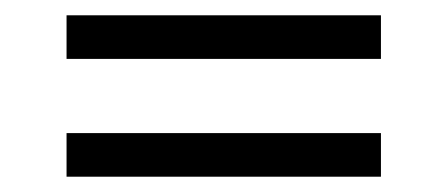

<svg xmlns="http://www.w3.org/2000/svg" viewBox="-20 -411 585 251"><path d="M67 -180V-237H478V-180ZM67 -334V-391H478V-334Z"/></svg>

Font: Cambo
Style: Regular
Weight: 400
Designer: Carolina Giovagnoli, Andres Torresi
Foundry: Carolina Giovagnoli, Andres Torresi
Version: Version 2.001